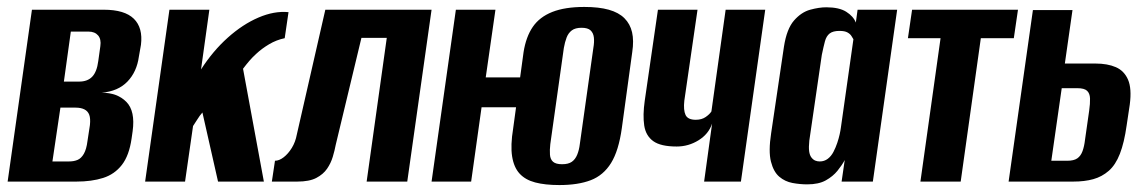

<svg xmlns="http://www.w3.org/2000/svg" viewBox="-20 -523 3307 553"><path d="M2 0 72 -495H279Q339 -495 365.5 -469Q392 -443 386 -394L380 -360Q374 -316 347 -288Q320 -260 273 -256Q318 -256 344 -229.5Q370 -203 362 -145L359 -124Q352 -75 331 -48Q310 -21 277 -10.5Q244 0 200 0ZM131 -58H179Q193 -58 203.5 -62.5Q214 -67 221.5 -80Q229 -93 232 -117L239 -163Q241 -182 237 -192.5Q233 -203 223 -208Q213 -213 198 -213H154ZM164 -288H208Q232 -288 245.5 -302Q259 -316 263 -347L269 -390Q272 -410 262.5 -421Q253 -432 235 -432H184Z M398 0 468 -495H583L559 -323Q593 -376 636 -414.5Q679 -453 724.5 -472.5Q770 -492 811 -488L800 -413Q776 -408 755 -395.5Q734 -383 718 -368Q707 -358 698 -347.5Q689 -337 680 -325L740 0H608L563 -199Q555 -190 548 -178.5Q541 -167 536 -160L513 0Z M763 0 772 -60Q784 -60 797 -70Q810 -80 820.5 -97Q831 -114 835 -136L917 -495H1223L1153 0H1036L1094 -414H1021L947 -106Q944 -90 938.5 -71.5Q933 -53 922 -37Q911 -21 891 -10.5Q871 0 836 0Z M1591 10Q1550 10 1521.5 2.5Q1493 -5 1476.5 -23Q1460 -41 1455 -72.5Q1450 -104 1458 -153L1488 -373Q1495 -417 1514.5 -445.5Q1534 -474 1570.5 -488.5Q1607 -503 1663 -503Q1705 -503 1733.5 -495Q1762 -487 1778.5 -470.5Q1795 -454 1800.5 -430Q1806 -406 1801 -373L1771 -154Q1762 -89 1740 -53.5Q1718 -18 1681.5 -4Q1645 10 1591 10ZM1223 0 1293 -495H1407L1379 -300H1516L1504 -214H1367L1337 0ZM1599 -50Q1617 -50 1627 -57Q1637 -64 1642.5 -77.5Q1648 -91 1650 -108L1689 -385Q1692 -402 1690.5 -415Q1689 -428 1681 -435.5Q1673 -443 1655 -443Q1637 -443 1627 -435.5Q1617 -428 1612 -415Q1607 -402 1604 -385L1565 -108Q1563 -91 1564 -77.5Q1565 -64 1573 -57Q1581 -50 1599 -50Z M2008 0 2031 -167Q2021 -137 1992 -119Q1963 -101 1929 -101Q1883 -101 1861.5 -116.5Q1840 -132 1835.5 -161.5Q1831 -191 1837 -233L1875 -495H1989L1951 -233Q1948 -206 1954.5 -192Q1961 -178 1984 -178Q2001 -178 2012.5 -186Q2024 -194 2029 -202L2070 -495H2184L2114 0Z M2305 8Q2284 8 2262.5 4Q2241 0 2224.5 -14Q2208 -28 2200.5 -57.5Q2193 -87 2201 -139L2238 -389Q2246 -440 2267 -464Q2288 -488 2313.5 -495Q2339 -502 2360 -502Q2397 -502 2417.5 -489Q2438 -476 2445 -458L2450 -495H2564L2494 0H2404L2413 -62Q2405 -47 2392 -31Q2379 -15 2358.5 -3.5Q2338 8 2305 8ZM2341 -58Q2354 -58 2364 -65.5Q2374 -73 2380.5 -85.5Q2387 -98 2391.5 -111.5Q2396 -125 2398.5 -136.5Q2401 -148 2402 -156L2438 -410Q2436 -413 2432.5 -419Q2429 -425 2421 -429.5Q2413 -434 2398 -434Q2379 -434 2369.5 -426.5Q2360 -419 2356 -404Q2352 -389 2347 -365L2311 -118Q2309 -99 2310.5 -87.5Q2312 -76 2317 -69.5Q2322 -63 2328 -60.5Q2334 -58 2341 -58Z M2631 0 2689 -413H2595L2607 -495H2912L2900 -413H2805L2747 0Z M2885 0 2955 -494H3069L3047 -340H3135Q3170 -340 3194 -329.5Q3218 -319 3229 -293.5Q3240 -268 3234 -222L3225 -162Q3218 -112 3205.5 -80Q3193 -48 3173.5 -31Q3154 -14 3129 -7Q3104 0 3071 0ZM3008 -60H3054Q3073 -60 3083 -67Q3093 -74 3098 -88Q3103 -102 3105 -120L3117 -204Q3120 -225 3119.5 -239.5Q3119 -254 3111 -261.5Q3103 -269 3083 -269H3038Z"/></svg>

Font: Alumni Sans
Style: Bold Italic
Weight: 700
Italic angle: -8°
Designer: Robert E. Leuschke
Foundry: Robert E. Leuschke
Version: Version 1.016